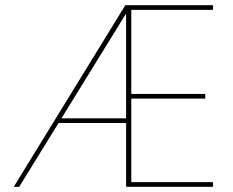

<svg xmlns="http://www.w3.org/2000/svg" viewBox="-20 -720 898 740"><path d="M33 0 463 -700H801V-682H486V-358H771V-340H486V-18H801V0H466V-668L54 0ZM193 -246 202 -264H473V-246Z"/></svg>

Font: DM Sans 18pt Thin
Style: Regular
Weight: 250
Designer: Colophon Foundry, Jonny Pinhorn
Foundry: Colophon Foundry
Version: Version 4.004;gftools[0.9.30]